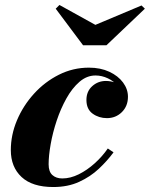

<svg xmlns="http://www.w3.org/2000/svg" viewBox="-20 -742 602 772"><path d="M194 10Q110 10 66.8 -30.2Q23.5 -70.5 23.5 -138.5Q23.5 -199.5 48.2 -258.2Q73 -317 116.5 -365Q160 -413 216.8 -441.5Q273.5 -470 337.5 -470Q384 -470 419.5 -453.5Q455 -437 474.8 -410.2Q494.5 -383.5 494.5 -353Q494.5 -315.5 470 -291.2Q445.5 -267 410 -267Q377.5 -267 352.5 -285Q327.5 -303 327.5 -340Q327.5 -374.5 350.8 -395.5Q374 -416.5 406 -416.5Q424.5 -416.5 444.8 -409.5Q465 -402.5 479.2 -388.2Q493.5 -374 493.5 -353H470Q470 -376.5 454 -396Q438 -415.5 413.8 -427Q389.5 -438.5 364 -438.5Q329 -438.5 299.5 -413Q270 -387.5 247 -346.2Q224 -305 208 -257Q192 -209 183.8 -162.5Q175.5 -116 175.5 -81.5Q175.5 -51.5 190.8 -38Q206 -24.5 230.5 -24.5Q263 -24.5 296.8 -41.2Q330.5 -58 361 -85.5Q391.5 -113 413.5 -145L436.5 -129.5Q411.5 -95.5 377.5 -63.5Q343.5 -31.5 298.2 -10.8Q253 10 194 10ZM314 -560 204 -707 219 -722 363.5 -642 549 -720 562.5 -707 408 -560Z"/></svg>

Font: Bodoni Moda 9pt ExtraBold
Style: Italic
Weight: 800
Italic angle: -13°
Designer: Owen Earl
Foundry: indestructible type
Version: Version 2.004